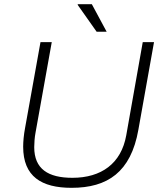

<svg xmlns="http://www.w3.org/2000/svg" viewBox="-20 -888 780 920"><path d="M443 -736H491L420 -868H353L352 -865ZM323 12C495 12 607 -63 643 -266L718 -686H664L585 -240C561 -104 465 -36 327 -36C211 -36 144 -78 144 -183C144 -200 146 -231 150 -251L228 -686H174L100 -274C94 -243 91 -209 91 -185C91 -42 179 12 323 12Z"/></svg>

Font: Archivo Thin
Style: Italic
Weight: 100
Italic angle: -10°
Designer: Hector Gatti
Foundry: Omnibus-Type
Version: Version 2.001